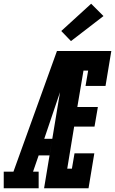

<svg xmlns="http://www.w3.org/2000/svg" viewBox="-69 -1008 616 1028"><path d="M-49 0V-89H3L236 -735H327Q307 -674 286 -612.5Q265 -551 244 -490L168 -265H211L196 -176H138L108 -89H138V0ZM167 0 289 -735H527L496 -548H389L403 -630H378L345 -435H455L437 -330H328L291 -105H316L330 -187H436L405 0ZM311 -788 259 -842 419 -988 485 -922Z"/></svg>

Font: Iosevka Slab Extrabold
Style: Italic
Weight: 800
Italic angle: -9°
Monospace: yes
Designer: Belleve Invis
Foundry: Belleve Invis
Version: Version 11.1.0; ttfautohint (v1.8.3)